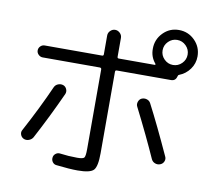

<svg xmlns="http://www.w3.org/2000/svg" viewBox="-93 -958 1186 1099"><g transform="rotate(10 500.0 -408.5)"><path d="M808.6 -673.8Q830.1 -652.3 859.9 -652.3Q889.6 -652.3 911.1 -673.8Q932.6 -695.3 932.6 -725.1Q932.6 -754.9 911.1 -776.4Q889.6 -797.9 859.9 -797.9Q830.1 -797.9 808.6 -776.4Q787.1 -754.9 787.1 -725.1Q787.1 -695.3 808.6 -673.8ZM990.2 -724.6Q990.2 -683.6 966.3 -650.4Q942.4 -617.2 904.3 -602.5Q898.4 -600.6 896.5 -590.8Q889.6 -564.5 862.3 -565.4H547.9Q540 -565.4 540 -555.7V-83Q540 -5.9 520 15.6Q500 37.1 426.8 37.1Q380.9 37.1 303.7 28.3Q289.1 27.3 280.3 15.6Q271.5 3.9 273.4 -10.7Q274.4 -24.4 286.1 -33.7Q297.9 -43 311.5 -41Q361.3 -34.2 412.1 -34.2Q445.3 -34.2 452.6 -42.5Q460 -50.8 460 -92.8V-555.7Q460 -564.5 451.2 -565.4H118.2Q104.5 -565.4 93.8 -575.7Q83 -585.9 83 -600.1Q83 -614.3 93.3 -624.5Q103.5 -634.8 118.2 -634.8H451.2Q460 -634.8 460 -643.6V-752.9Q460 -769.5 472.2 -781.2Q484.4 -793 500 -793Q515.6 -793 527.8 -781.2Q540 -769.5 540 -752.9V-643.6Q540 -634.8 547.9 -634.8H757.8Q759.8 -634.8 760.7 -637.2Q761.7 -639.6 759.8 -641.6Q729.5 -677.7 730.5 -724.6Q730.5 -778.3 768.1 -816.9Q805.7 -855.5 859.9 -855.5Q914.1 -855.5 952.1 -817.4Q990.2 -779.3 990.2 -724.6ZM91.8 -87.9Q78.1 -94.7 73.2 -109.4Q68.4 -124 76.2 -136.7Q153.3 -280.3 210 -408.2Q216.8 -422.9 231.9 -428.7Q247.1 -434.6 261.7 -429.7Q275.4 -424.8 281.7 -410.6Q288.1 -396.5 282.2 -381.8Q217.8 -240.2 146.5 -106.4Q138.7 -92.8 122.6 -86.9Q106.4 -81.1 91.8 -87.9ZM835 -100.6Q780.3 -223.6 700.2 -381.8Q693.4 -394.5 698.7 -410.2Q704.1 -425.8 717.8 -431.6Q732.4 -437.5 747.6 -432.6Q762.7 -427.7 769.5 -414.1Q829.1 -299.8 907.2 -128.9Q914.1 -115.2 908.2 -100.6Q902.3 -85.9 887.2 -80.1Q872.1 -74.2 856.9 -80.1Q841.8 -85.9 835 -100.6Z"/></g></svg>

Font: Rounded Mgen+ 1mn regular
Style: Regular
Weight: 400
Designer: [Source Han Sans]
Ryoko NISHIZUKA  (kana & ideographs); Paul D. Hunt (Latin, Greek & Cyrillic); Wenlong ZHANG  (bopomofo
Version: Version 1.059.20150602